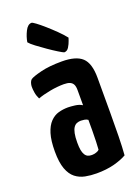

<svg xmlns="http://www.w3.org/2000/svg" viewBox="-140 -779 622 852"><g transform="rotate(-20 171.5 -353.5)"><path d="M165 10Q137 10 111.5 5Q86 0 66 -15.5Q46 -31 34.5 -62Q23 -93 23 -145Q23 -196 33 -228.5Q43 -261 60.5 -279Q78 -297 99.5 -303Q121 -309 144 -309Q156 -309 176.5 -306.5Q197 -304 211 -295Q211 -295 211 -307.5Q211 -320 211 -336.5Q211 -353 211 -367Q211 -384 206 -393.5Q201 -403 190.5 -407.5Q180 -412 162 -412Q131 -412 96.5 -405.5Q62 -399 38 -390Q30 -406 27.5 -422Q25 -438 25 -449Q25 -458 28 -467.5Q31 -477 37 -482Q49 -490 89 -500Q129 -510 188 -510Q255 -510 284 -483Q313 -456 313 -388V-339Q313 -282 313 -223Q313 -164 312 -112Q311 -60 308 -23Q284 -9 247.5 0.5Q211 10 165 10ZM173 -74Q183 -74 193.5 -77.5Q204 -81 208 -86Q209 -99 210 -123.5Q211 -148 211 -175.5Q211 -203 211 -226Q204 -231 194.5 -232.5Q185 -234 178 -234Q168 -234 159 -230.5Q150 -227 143.5 -217.5Q137 -208 133.5 -191Q130 -174 130 -148Q130 -126 132.5 -112.5Q135 -99 140.5 -90Q146 -81 154 -77.5Q162 -74 173 -74ZM213 -544Q207 -546 187.5 -558Q168 -570 145 -586Q122 -602 102 -617Q82 -632 74 -642Q78 -667 90.5 -692Q103 -717 121 -717Q125 -717 140 -706Q155 -695 176 -676.5Q197 -658 217.5 -638Q238 -618 253 -599Q253 -599 248.5 -585.5Q244 -572 235.5 -558Q227 -544 213 -544Z"/></g></svg>

Font: Yanone Kaffeesatz SemiBold
Style: Regular
Weight: 600
Designer: Yanone (Cyrillic: Daniel Pouzeot, Huerta Tipografica, and Cyreal)
Foundry: Yanone
Version: Version 2.003